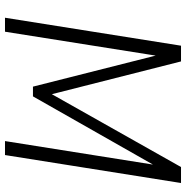

<svg xmlns="http://www.w3.org/2000/svg" viewBox="-8 -737 745 769"><g transform="rotate(90 364.5 -352.5)"><path d="M51 0 163 -705H226L361 -173H349L649 -705H713L601 0H545L643 -617H653L366 -112H327L199 -618H205L107 0Z"/></g></svg>

Font: Nunito Sans 10pt Condensed Light
Style: Italic
Weight: 300
Width: 3
Italic angle: -9°
Designer: Vernon Adams
Foundry: Vernon Adams
Version: Version 3.101;gftools[0.9.27]